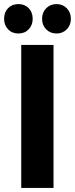

<svg xmlns="http://www.w3.org/2000/svg" viewBox="-27 -920 367 940"><path d="M77 -700H235V0H77ZM133 -828Q133 -797 113.5 -776.5Q94 -756 63 -756Q32 -756 12.5 -776.5Q-7 -797 -7 -828Q-7 -860 12.5 -880Q32 -900 63 -900Q94 -900 113.5 -880Q133 -860 133 -828ZM320 -828Q320 -797 300 -776.5Q280 -756 250 -756Q219 -756 199 -776.5Q179 -797 179 -828Q179 -859 199 -879.5Q219 -900 250 -900Q280 -900 300 -879.5Q320 -859 320 -828Z"/></svg>

Font: Montserrat arm2 SemiBold
Style: Regular
Weight: 600
Designer: Julieta Ulanovsky
Foundry: Julieta Ulanovsky
Version: Version 6.000